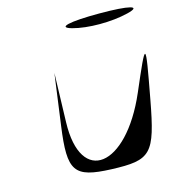

<svg xmlns="http://www.w3.org/2000/svg" viewBox="-120 -932 953 1036"><g transform="rotate(-15 357.0 -414.0)"><path d="M212 -582 173 -296C139 -49 168 -8 375 0C595 8 621 -18 675 -309C734 -627 733 -627 619 -362C459 9 193 43 204 -309ZM367 -790C450 -767 582 -767 675 -790C764 -812 697 -829 529 -829C361 -829 288 -812 367 -790Z"/></g></svg>

Font: Venom Sans
Style: Obl
Weight: 400
Version: Version 1.001